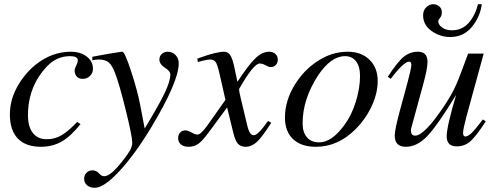

<svg xmlns="http://www.w3.org/2000/svg" viewBox="-20 -687 2362 913"><path d="M347 -107 363 -97Q317 -39 273.5 -14Q230 11 174 11Q103 11 65 -28Q27 -67 27 -143Q27 -210 61 -272.5Q95 -335 150 -380Q227 -441 317 -441Q363 -441 392.5 -418Q422 -395 422 -360Q422 -340 408 -326Q394 -312 374 -312Q354 -312 344.5 -323.5Q335 -335 335 -352Q335 -361 342.5 -375.5Q350 -390 350 -400Q350 -420 313 -420Q250 -420 204 -372Q113 -276 113 -139Q113 -85 136 -55Q159 -25 202 -25Q241 -25 273 -44Q305 -63 347 -107Z M647 -186 668 -76Q735 -186 762.5 -243.5Q790 -301 790 -333Q790 -349 764 -365Q738 -382 738 -404Q738 -420 749.5 -430.5Q761 -441 778 -441Q800 -441 815 -425Q830 -409 830 -386Q830 -299 699 -81Q621 48 547.5 127Q474 206 431 206Q408 206 394 194Q380 182 380 163Q380 146 391.5 134.5Q403 123 419 123Q438 123 450.5 137Q463 151 475 151Q500 151 538 108Q576 65 599 27Q609 7 609 -8Q609 -38 578 -163.5Q547 -289 527 -340Q513 -377 496.5 -390.5Q480 -404 450 -404Q434 -404 419 -400V-417Q441 -421 451 -423Q492 -431 558 -441H562Q573 -441 603.5 -348Q634 -255 647 -186Z M1097 -355 1109 -298Q1162 -379 1194.5 -410Q1227 -441 1260 -441Q1278 -441 1289.5 -430.5Q1301 -420 1301 -404Q1301 -388 1291.5 -378Q1282 -368 1267 -368Q1258 -368 1243 -376.5Q1228 -385 1215 -385Q1186 -385 1117 -264Q1117 -251 1125 -219L1157 -85Q1167 -44 1187 -44Q1203 -44 1234 -84Q1237 -88 1241 -93.5Q1245 -99 1248 -103.5Q1251 -108 1255 -112L1270 -103Q1227 -36 1202 -12.5Q1177 11 1148 11Q1124 11 1111 -4Q1098 -19 1089 -57L1060 -176L972 -57Q941 -15 921.5 -2Q902 11 877 11Q854 11 840.5 0Q827 -11 827 -31Q827 -46 836.5 -56.5Q846 -67 861 -67Q873 -67 893 -56Q908 -47 919 -47Q936 -47 970 -96L1052 -212L1024 -336Q1014 -380 1005.5 -392Q997 -404 978 -404Q966 -404 939 -397L921 -392L918 -408L929 -412Q1009 -441 1046 -441Q1065 -441 1076 -423Q1087 -405 1097 -355Z M1776 -301Q1776 -244 1747.5 -182.5Q1719 -121 1670 -72Q1587 11 1482 11Q1412 11 1373.5 -25.5Q1335 -62 1335 -128Q1335 -211 1385.5 -290Q1436 -369 1515 -411Q1571 -441 1635 -441Q1697 -441 1736.5 -403.5Q1776 -366 1776 -301ZM1692 -326Q1692 -371 1673 -395.5Q1654 -420 1621 -420Q1554 -420 1493 -329Q1419 -216 1419 -101Q1419 -57 1440 -33.5Q1461 -10 1497 -10Q1558 -10 1618 -93Q1652 -139 1672 -203.5Q1692 -268 1692 -326Z M2253 -667H2271Q2263 -606 2223.5 -558.5Q2184 -511 2121 -511Q2073 -511 2032.5 -539.5Q1992 -568 1992 -614Q1992 -639 2007.5 -653Q2023 -667 2041 -667Q2057 -667 2069 -656.5Q2081 -646 2081 -629Q2081 -612 2072.5 -602Q2064 -592 2064 -586Q2064 -570 2082 -556.5Q2100 -543 2129 -543Q2177 -543 2208 -577.5Q2239 -612 2253 -667ZM2276 -119 2290 -110Q2242 -36 2215 -13.5Q2188 9 2152 9Q2104 9 2104 -39Q2104 -84 2149 -236Q2060 -90 2011.5 -39.5Q1963 11 1910 11Q1857 11 1857 -42Q1857 -72 1884 -170L1919 -299Q1936 -364 1936 -377Q1936 -394 1926 -394Q1900 -394 1838 -312L1824 -322Q1871 -394 1900.5 -417.5Q1930 -441 1967 -441Q2013 -441 2013 -393Q2013 -360 1991 -281L1937 -83Q1934 -74 1934 -67Q1934 -42 1954 -42Q1999 -42 2096 -189Q2129 -239 2147.5 -280.5Q2166 -322 2206 -432H2280L2197 -129Q2182 -72 2182 -55Q2182 -38 2193 -38Q2205 -38 2222 -54Q2239 -70 2276 -119Z"/></svg>

Font: STIX
Style: Italic
Weight: 400
Italic angle: -16.33°
Designer: MicroPress Inc., with final additions and corrections provided by Coen Hoffman, Elsevier (retired)
Version: Version 1.1.1